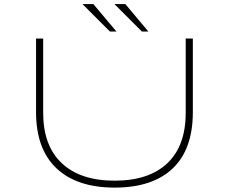

<svg xmlns="http://www.w3.org/2000/svg" viewBox="-20 -884 1090 916"><path d="M688 -733.5H657L526 -864.5H578ZM535.5 -733.5H504.5L373.5 -864.5H425.5ZM527 11Q347 11 249.5 -81Q152 -173 152 -349V-700H186V-346Q186 -188.5 275 -105.2Q364 -22 527 -22Q690 -22 778 -105Q866 -188 866 -346V-700H900V-349Q900 -172 804 -80.5Q708 11 527 11Z"/></svg>

Font: League Mono Extended Thin
Style: Regular
Weight: 100
Width: 9
Designer: Tyler Finck
Foundry: The League of Moveable Type / Tyler Finck
Version: Version 2.210